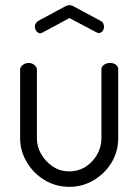

<svg xmlns="http://www.w3.org/2000/svg" viewBox="-20 -717 536 744"><path d="M249 7Q196 7 153 -19Q110 -45 84 -88.5Q58 -132 58 -181V-448Q58 -457 68 -465Q78 -473 91 -473Q104 -473 113.5 -465Q123 -457 123 -448V-181Q123 -148 140 -119Q157 -90 185 -71.5Q213 -53 248 -53Q284 -53 312 -71Q340 -89 356.5 -118.5Q373 -148 373 -181V-449Q373 -459 383 -466Q393 -473 406 -473Q421 -473 429.5 -466Q438 -459 438 -449V-181Q438 -130 412.5 -87.5Q387 -45 343.5 -19Q300 7 249 7ZM136 -588Q128 -588 121.5 -596Q115 -604 115 -614Q115 -620 118.5 -626Q122 -632 128 -636L232 -692Q241 -697 249 -697Q258 -697 266 -692L370 -636Q377 -633 380 -626.5Q383 -620 383 -613Q383 -603 377 -596Q371 -589 363 -589Q361 -589 358 -590Q355 -591 353 -592L249 -647L145 -591Q143 -590 140.5 -589Q138 -588 136 -588Z"/></svg>

Font: Dosis ExtraLight
Style: Regular
Weight: 400
Version: Version 3.001; ttfautohint (v1.8.2)